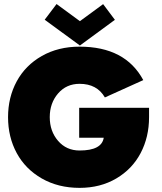

<svg xmlns="http://www.w3.org/2000/svg" viewBox="-20 -898 786 930"><path d="M196.5 -802.5 254 -878.5 367 -795.5 479.5 -878 536.5 -802 367 -677.5ZM363.5 -376H702V-330.5Q702 -234 661.2 -156.5Q620.5 -79 543.2 -33.5Q466 12 365.5 12Q262 12 182.5 -33.5Q103 -79 61 -156.5Q19 -234 19 -330.5Q19 -426.5 61 -504Q103 -581.5 182.5 -626.8Q262 -672 365.5 -672Q587 -672 674 -510L488 -426Q450 -492 365.5 -492Q301.5 -492 261.2 -445.2Q221 -398.5 221 -330.5Q221 -262.5 261.2 -215.8Q301.5 -169 365.5 -169Q473 -169 482.5 -231H363.5Z"/></svg>

Font: League Spartan Black
Style: Regular
Weight: 900
Foundry: The League of Moveable Type
Version: Version 2.002